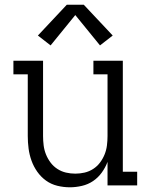

<svg xmlns="http://www.w3.org/2000/svg" viewBox="-20 -788 640 816"><path d="M277 8Q250 8 223.5 1.5Q197 -5 175.5 -20.5Q154 -36 138.5 -58Q123 -80 114 -105Q105 -130 101.5 -156.5Q98 -183 98 -210V-472H37V-530H163V-210Q163 -190 165.5 -170Q168 -150 175.5 -131.5Q183 -113 195 -97Q207 -81 224 -70Q241 -59 260.5 -54.5Q280 -50 300 -50Q320 -50 339.5 -54.5Q359 -59 376 -70Q393 -81 405 -97Q417 -113 424.5 -131.5Q432 -150 434.5 -170Q437 -190 437 -210V-472H377V-530H502V-58H563V0H437V-100Q428 -76 412.5 -54.5Q397 -33 375.5 -18.5Q354 -4 328 2Q302 8 277 8ZM195 -595 141 -637 264 -768H336L459 -637L405 -595L300 -724Z"/></svg>

Font: Iosevka Curly Slab LtEx
Style: Regular
Weight: 300
Width: 7
Monospace: yes
Designer: Belleve Invis
Foundry: Belleve Invis
Version: Version 11.1.0; ttfautohint (v1.8.3)